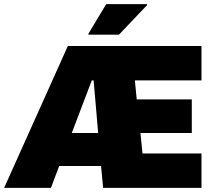

<svg xmlns="http://www.w3.org/2000/svg" viewBox="-45 -911 1045 931"><path d="M-25 0 284 -688H932V-521H609L618 -429H885V-266H636L646 -167H932V0H455L445 -106H242L202 0ZM303 -266H431L409 -521H400ZM384 -743V-748L470 -891H668V-886L532 -743Z"/></svg>

Font: Saira Black
Style: Regular
Weight: 900
Designer: Hector Gatti with collaboration of the Omnibus-Type team
Foundry: Omnibus-Type
Version: Version 1.100; ttfautohint (v1.8.3)